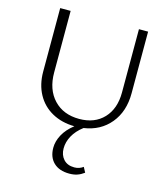

<svg xmlns="http://www.w3.org/2000/svg" viewBox="-135 -761 1004 1154"><g transform="rotate(15 367.5 -184.5)"><path d="M642 -658V-274Q642 -161 581 -87Q520 -13 417 2Q375 34 354 72.5Q333 111 333 151Q333 192 357 218.5Q381 245 424 245Q455 245 479 227L496 259Q476 274 454.5 281.5Q433 289 405 289Q342 289 307 255.5Q272 222 272 163Q272 123 294 82Q316 41 361 6Q282 5 221.5 -28.5Q161 -62 128 -122.5Q95 -183 95 -263V-658H160V-275Q160 -169 219 -106.5Q278 -44 377 -44Q473 -44 529 -103.5Q585 -163 585 -264V-658Z"/></g></svg>

Font: Ysabeau SC Semilight
Style: Regular
Weight: 300
Designer: Christian Thalmann (Catharsis Fonts)
Version: Version 0.003